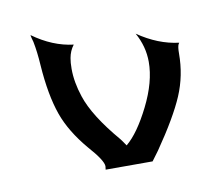

<svg xmlns="http://www.w3.org/2000/svg" viewBox="-50 -400 494 455"><g transform="rotate(-10 197.0 -172.5)"><path d="M229 -48Q258 -72 286.5 -129Q315 -186 315 -234Q315 -271 296 -305Q344 -272 394 -266L392 -263Q389 -257 389 -241Q389 -188 369 -141Q349 -94 300 -23L283 0H170L171 -8Q171 -22 138 -59Q99 -105 83 -150Q66 -198 61 -271Q59 -303 54 -328Q53 -331 51.5 -337Q50 -343 50 -345Q97 -311 147 -305Q137 -292 134 -275Q132 -265 132 -249Q132 -217 144 -181Q160 -132 217 -65Q221 -60 229 -48Z"/></g></svg>

Font: RIT Indira
Style: Bold
Weight: 700
Designer: Sudheer S
Version: 0.9